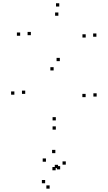

<svg xmlns="http://www.w3.org/2000/svg" viewBox="-20 -772 660 1176"><path d="M343 -732V-752H323V-732ZM103.5 -553V-573H83.5V-553ZM308.5 -340.5V-360.5H288.5V-340.5ZM504.5 -177V-197H484.5V-177ZM322 -34.5V-54.5H302V-34.5ZM134.5 -197V-217H114.5V-197ZM68 -192V-212H48V-192ZM322 22V2H302V22ZM572 -180.5V-200.5H552V-180.5ZM346.5 -397.5V-417.5H326.5V-397.5ZM169 -556.5V-576.5H149V-556.5ZM337.5 -675.5V-695.5H317.5V-675.5ZM505 -542V-562H485V-542ZM570.5 -547V-567H550.5V-547ZM348.5 265.5V245.5H328.5V265.5ZM335.5 257.5V237.5H315.5V257.5ZM256.5 350.5V330.5H236.5V350.5ZM284 383.5V363.5H264V383.5ZM383 236.5V216.5H363V236.5ZM319 166V146H299V166ZM261.5 218.5V198.5H241.5V218.5ZM321 271V251H301V271Z"/></svg>

Font: Monaspace Neon Dots Var
Style: Regular
Weight: 400
Designer: Riley Cran and the Lettermatic Team
Version: Version 1.100 (Monaspace Neon Dots)